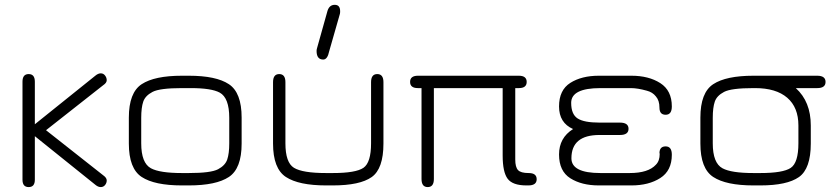

<svg xmlns="http://www.w3.org/2000/svg" viewBox="-20 -761 3441 788"><path d="M404.3 -41Q418 -31.2 418 -20.5Q418 -9.8 411.1 -1.5Q404.3 6.8 393.6 6.8Q382.8 6.8 372.1 -2L123 -202.1V-23.4Q123 6.8 97.7 6.8Q72.3 6.8 72.3 -23.4V-425.8Q72.3 -457 97.7 -457Q123 -457 123 -425.8V-251L371.1 -450.2Q382.8 -460 393.6 -460Q404.3 -460 411.1 -451.2Q418 -442.4 418 -431.6Q418 -420.9 403.3 -411.1L168.9 -226.6Z M754.9 0H726.6Q614.3 0 561.5 -34.7Q508.8 -69.3 508.8 -171.9V-278.3Q508.8 -380.9 561.5 -415.5Q614.3 -450.2 726.6 -450.2H754.9Q867.2 -450.2 919.4 -415.5Q971.7 -380.9 971.7 -278.3V-171.9Q971.7 -69.3 919.4 -34.7Q867.2 0 754.9 0ZM726.6 -50.8H754.9Q845.7 -50.8 875 -66.4Q904.3 -82 912.6 -106.4Q920.9 -130.9 920.9 -172.9V-277.3Q920.9 -359.4 881.8 -380.9Q847.7 -399.4 763.7 -399.4Q759.8 -399.4 754.9 -399.4H726.6Q635.7 -399.4 606 -383.8Q576.2 -368.2 567.9 -343.8Q559.6 -319.3 559.6 -277.3V-172.9Q559.6 -91.8 599.6 -70.3Q635.7 -50.8 726.6 -50.8Z M1306.6 -516.6Q1279.3 -516.6 1279.3 -551.8Q1279.3 -557.6 1281.2 -563.5L1324.2 -716.8Q1332 -741.2 1354 -741.2Q1376 -741.2 1376 -714.8Q1376 -708 1375 -704.1L1331.1 -550.8Q1324.2 -516.6 1306.6 -516.6ZM1345.7 0H1318.4Q1206.1 0 1153.3 -34.7Q1100.6 -69.3 1100.6 -171.9V-423.8Q1100.6 -457 1126 -457Q1151.4 -457 1151.4 -423.8V-172.9Q1151.4 -93.8 1186.5 -72.3Q1221.7 -50.8 1318.4 -50.8H1345.7Q1440.4 -50.8 1471.7 -72.3Q1502.9 -93.8 1502.9 -172.9V-423.8Q1502.9 -457 1528.3 -457Q1553.7 -457 1553.7 -423.8V-171.9Q1553.7 -68.4 1505.4 -34.2Q1457 0 1345.7 0Z M2043 -399.4H1760.7V-26.4Q1760.7 6.8 1735.4 6.8Q1710 6.8 1710 -26.4V-399.4H1695.3Q1663.1 -399.4 1663.1 -424.8Q1663.1 -450.2 1695.3 -450.2H2109.4Q2141.6 -450.2 2141.6 -424.8Q2141.6 -399.4 2109.4 -399.4H2094.7V-106.4Q2094.7 -75.2 2106 -63Q2117.2 -50.8 2149.9 -50.8Q2182.6 -50.8 2182.6 -25.4Q2182.6 0 2148.4 0H2140.6Q2084 0 2063.5 -27.3Q2043 -54.7 2043 -123Z M2524.4 -207H2440.4Q2325.2 -207 2325.2 -111.3Q2325.2 -50.8 2444.3 -50.8H2564.5Q2640.6 -50.8 2671.9 -85Q2687.5 -100.6 2687.5 -128.9Q2687.5 -129.9 2687.5 -130.9Q2687.5 -131.8 2686.5 -131.8Q2686.5 -160.2 2711.9 -160.2Q2737.3 -160.2 2737.3 -126Q2737.3 -60.5 2689.9 -30.3Q2642.6 0 2571.3 0H2437.5Q2367.2 0 2320.8 -29.3Q2274.4 -58.6 2274.4 -127Q2274.4 -195.3 2332 -231.4Q2274.4 -256.8 2274.4 -324.2Q2274.4 -391.6 2320.8 -420.9Q2367.2 -450.2 2437.5 -450.2H2571.3Q2642.6 -450.2 2689.9 -419.9Q2737.3 -389.6 2737.3 -324.2Q2737.3 -290 2711.9 -290Q2686.5 -290 2686.5 -319.3Q2686.5 -348.6 2671.9 -365.2Q2658.2 -382.8 2634.8 -388.7Q2596.7 -399.4 2569.3 -399.4Q2567.4 -399.4 2564.5 -399.4H2444.3Q2324.2 -399.4 2324.2 -338.9Q2324.2 -292 2350.6 -274.9Q2377 -257.8 2440.4 -257.8H2524.4Q2559.6 -257.8 2559.6 -232.4Q2559.6 -207 2524.4 -207Z M3334 -450.2Q3368.2 -450.2 3368.2 -424.8Q3368.2 -399.4 3334 -399.4H3246.1Q3307.6 -343.8 3307.6 -246.1V-171.9Q3307.6 -68.4 3258.8 -34.2Q3210 0 3100.6 0H3072.3Q2960 0 2907.2 -34.7Q2854.5 -69.3 2854.5 -171.9V-278.3Q2854.5 -380.9 2907.2 -415.5Q2960 -450.2 3072.3 -450.2ZM3072.3 -399.4Q2981.4 -399.4 2951.7 -383.8Q2921.9 -368.2 2913.6 -343.8Q2905.3 -319.3 2905.3 -277.3V-172.9Q2905.3 -91.8 2945.3 -70.3Q2981.4 -50.8 3072.3 -50.8H3100.6Q3193.4 -50.8 3225.1 -71.8Q3256.8 -92.8 3256.8 -172.9V-246.1Q3256.8 -320.3 3210.9 -359.9Q3165 -399.4 3079.1 -399.4Z"/></svg>

Font: Jura
Style: Book
Weight: 400
Version: Version 2.5